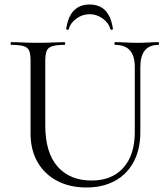

<svg xmlns="http://www.w3.org/2000/svg" viewBox="-20 -810 738 843"><path d="M571.8 -515.4Q571.8 -564.4 550.5 -588.7Q529.2 -613 485.2 -613Q482.4 -613 482.4 -619Q482.4 -625 485.2 -625Q507.8 -625 531.9 -623.5Q556 -622 584.6 -622Q608.4 -622 632.4 -623.5Q656.4 -625 676 -625Q678 -625 678 -619Q678 -613 676 -613Q636 -613 616.1 -588.7Q596.2 -564.4 596.2 -515.4V-231Q596.2 -153.6 566.8 -99.1Q537.4 -44.6 484.2 -15.7Q431 13.2 360 13.2Q286.2 13.2 230.7 -16Q175.2 -45.2 144.7 -98.5Q114.2 -151.8 114.2 -224.2V-544Q114.2 -573 108 -587.5Q101.8 -602 83.5 -607.5Q65.2 -613 28.8 -613Q26.6 -613 26.6 -619Q26.6 -625 28.8 -625Q53.2 -625 82.8 -623.5Q112.4 -622 146 -622Q180.8 -622 210.8 -623.5Q240.8 -625 263.4 -625Q266.4 -625 266.4 -619Q266.4 -613 263.4 -613Q227 -613 208.8 -607Q190.6 -601 184.7 -586Q178.8 -571 178.8 -542V-259.2Q178.8 -140.2 232.6 -78.8Q286.4 -17.4 382 -17.4Q472.2 -17.4 522 -73.9Q571.8 -130.4 571.8 -230ZM281.8 -681.6Q281 -678.6 275.5 -679.4Q270 -680.2 270.8 -683.4Q286 -790.2 373.8 -790.2Q460.6 -790.2 475.8 -683.4Q476.6 -680.2 471.1 -679.4Q465.6 -678.6 464.8 -681.6Q458.4 -708.2 431.9 -727.9Q405.4 -747.6 373.8 -747.6Q341 -747.6 314.6 -727.9Q288.2 -708.2 281.8 -681.6Z"/></svg>

Font: Cormorant Light
Style: Regular
Weight: 300
Designer: Christian Thalmann (Catharsis Fonts)
Foundry: Catharsis Fonts
Version: Version 4.000